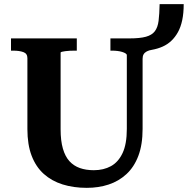

<svg xmlns="http://www.w3.org/2000/svg" viewBox="-20 -895 905 925"><path d="M112 -273V-615Q112 -637 92.5 -644Q73 -651 44 -651H33V-710H350V-651H341Q329 -651 317 -650.5Q305 -650 294.5 -648.5Q284 -647 278 -645.5Q272 -644 272 -641V-272Q272 -217 283 -179Q294 -141 314.5 -118.5Q335 -96 364.5 -85.5Q394 -75 432 -75Q479 -75 514.5 -94.5Q550 -114 570.5 -157.5Q591 -201 591 -274V-629Q591 -634 584.5 -638Q578 -642 568 -645Q558 -648 545.5 -649.5Q533 -651 521 -651H512V-710H604Q654 -710 683 -718Q712 -726 726 -744.5Q740 -763 744 -794.5Q748 -826 749 -875H865Q865 -832 858 -798.5Q851 -765 837.5 -740.5Q824 -716 805.5 -698.5Q787 -681 763.5 -670.5Q740 -660 712 -655Q698 -653 687.5 -647.5Q677 -642 672 -633.5Q667 -625 667 -612V-274Q667 -198 646.5 -144Q626 -90 589 -56Q552 -22 503.5 -6Q455 10 398 10Q334 10 281.5 -6.5Q229 -23 191 -57Q153 -91 132.5 -144.5Q112 -198 112 -273Z"/></svg>

Font: Roboto Serif 28pt SemiBold
Style: Regular
Weight: 600
Designer: Greg Gazdowicz
Foundry: Commercial Type
Version: Version 1.008